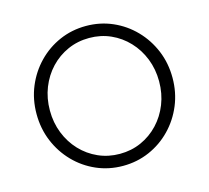

<svg xmlns="http://www.w3.org/2000/svg" viewBox="-118 -979 1236 1135"><g transform="rotate(-15 500.0 -412.0)"><path d="M500 16Q586.5 16 662 -17Q737.5 -50 794.5 -108.8Q851.5 -167.5 883.8 -245.2Q916 -323 916 -412Q916 -501.5 883.8 -579Q851.5 -656.5 794.5 -715.2Q737.5 -774 662 -807Q586.5 -840 500 -840Q413.5 -840 338 -807Q262.5 -774 205.5 -715.2Q148.5 -656.5 116.2 -579Q84 -501.5 84 -412Q84 -323 116.2 -245.2Q148.5 -167.5 205.5 -108.8Q262.5 -50 338 -17Q413.5 16 500 16ZM500 -57.5Q429.5 -57.5 368.8 -84.5Q308 -111.5 262.2 -160Q216.5 -208.5 191 -273Q165.5 -337.5 165.5 -412Q165.5 -486.5 191 -551Q216.5 -615.5 262.2 -664Q308 -712.5 368.8 -739.5Q429.5 -766.5 500 -766.5Q570.5 -766.5 631 -739.5Q691.5 -712.5 737.2 -664Q783 -615.5 808.5 -551Q834 -486.5 834 -412Q834 -337.5 808.5 -273Q783 -208.5 737.2 -160Q691.5 -111.5 631 -84.5Q570.5 -57.5 500 -57.5Z"/></g></svg>

Font: Spartan
Style: Regular
Weight: 400
Designer: Matt Bailey, Mirko Velimirovic
Foundry: Matt Bailey
Version: Version 1.003; ttfautohint (v1.8.3)